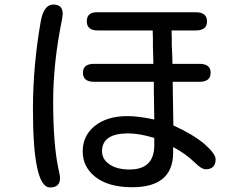

<svg xmlns="http://www.w3.org/2000/svg" viewBox="-20 -776 1040 845"><path d="M345 -456Q345 -495 394 -495H655L653 -575V-608L652 -642H410Q362 -642 362 -682Q362 -722 405 -722H842Q891 -722 891 -682Q891 -642 842 -642H735L736 -609V-576L738 -536L739 -495H858Q907 -495 907 -456Q907 -416 858 -416H740L743 -224Q827 -186 879 -143Q929 -99 929 -75Q929 -31 885 -31Q867 -31 838 -60Q798 -99 742 -129V-100Q739 48 562 48Q459 48 401.5 4Q344 -40 344 -110Q344 -179 397.5 -222Q451 -265 541 -265Q590 -265 659 -250L657 -384V-416H394Q345 -416 345 -456ZM159 -680Q172 -756 215 -756Q256 -756 256 -715L253 -691Q214 -501 214 -328Q214 -139 238 -29Q244 -7 244 9Q244 49 200 49Q125 49 125 -295Q125 -486 159 -680ZM550 -30Q658 -30 659 -135V-169Q593 -189 544 -189Q429 -189 429 -110Q429 -75 462 -52.5Q495 -30 550 -30Z"/></svg>

Font: 寒蝉全圆体
Style: Regular
Weight: 400
Designer: Warren2060
      Designed by Motoya company      

      [Varela Round]
      Joe Prince(Latin component); Avraham Cornf
Foundry: ChillType
Version: Version 3.200